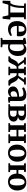

<svg xmlns="http://www.w3.org/2000/svg" viewBox="2539 -3138 838 5958"><g transform="rotate(90 2958.0 -159.0)"><path d="M47.5 0V-55.5L68 -56.5Q92 -79 109.8 -117Q127.5 -155 139.2 -208.2Q151 -261.5 157 -330Q163 -398.5 163 -481.5L85 -494V-543H576.5V-494L514.5 -481.5V0ZM149.5 -59H368V-485H225.5V-439Q225.5 -371 219.8 -310.8Q214 -250.5 203.8 -200.8Q193.5 -151 179.8 -115Q166 -79 149.5 -59ZM-1 180Q0 148.5 1 108.2Q2 68 3.8 23.8Q5.5 -20.5 7 -62H180.5L126.5 -2.5Q121.5 10.5 114.2 35.8Q107 61 99.2 90Q91.5 119 85 143.8Q78.5 168.5 76 180ZM492 180Q490 162.5 484.8 137.2Q479.5 112 473.5 85Q467.5 58 462 35Q456.5 12 453.5 -0.5L419 -62H584.5Q583 -45.5 580.5 -20.8Q578 4 575.5 32.5Q573 61 570 89.2Q567 117.5 564.8 141.2Q562.5 165 561 180Z M890 11Q801 11 744 -24.5Q687 -60 660 -123.5Q633 -187 633 -270Q633 -337.5 652.2 -390.8Q671.5 -444 706.8 -481.5Q742 -519 790.2 -538.5Q838.5 -558 897 -558Q996.5 -558 1050 -506.5Q1103.5 -455 1105.5 -361Q1105.5 -328 1103.5 -304.5Q1101.5 -281 1098 -264.5H782Q784 -218.5 794.2 -182.5Q804.5 -146.5 823.2 -121.5Q842 -96.5 869.2 -83.8Q896.5 -71 932.5 -71Q971 -71 1011 -84.2Q1051 -97.5 1073.5 -113.5L1095.5 -66Q1079.5 -49 1047.8 -31.2Q1016 -13.5 975 -1.2Q934 11 890 11ZM781.5 -316.5 962.5 -319Q963.5 -330.5 964 -342.2Q964.5 -354 964.5 -365.5Q964.5 -428.5 946.8 -465.5Q929 -502.5 883 -502.5Q861.5 -502.5 843.5 -493.2Q825.5 -484 812 -462.8Q798.5 -441.5 790.5 -405.8Q782.5 -370 781.5 -316.5Z M1154.5 239V191L1217.5 178V-452.5L1154.5 -471.5V-528.5L1317.5 -555.5H1324L1348 -536.5L1347.5 -481Q1360 -498 1382.8 -516Q1405.5 -534 1436.8 -546.2Q1468 -558.5 1504.5 -558.5Q1564.5 -558.5 1612.5 -530.2Q1660.5 -502 1688.5 -443.2Q1716.5 -384.5 1716.5 -292Q1716.5 -229 1697.2 -174Q1678 -119 1641 -77.2Q1604 -35.5 1552 -12.2Q1500 11 1434 11Q1412 11 1389.5 7.2Q1367 3.5 1354.5 -1L1357 78V178L1443 191V239ZM1433.5 -42Q1471.5 -42 1501.2 -65.8Q1531 -89.5 1548 -141Q1565 -192.5 1565 -275Q1565 -330.5 1556.2 -369.8Q1547.5 -409 1532 -433.5Q1516.5 -458 1495.8 -469.2Q1475 -480.5 1451 -480.5Q1428.5 -480.5 1410 -473.8Q1391.5 -467 1378 -457Q1364.5 -447 1357 -438V-70Q1364.5 -59.5 1385.5 -50.8Q1406.5 -42 1433.5 -42Z M1730 0V-51L1765 -61.5Q1781 -66.5 1793.5 -86.8Q1806 -107 1818.8 -135.2Q1831.5 -163.5 1847 -193.8Q1862.5 -224 1883.8 -250Q1905 -276 1934 -291.8Q1963 -307.5 2003 -305.5L2001 -251.5L1832 -481L1758.5 -494V-543H1983.5V-494L1915.5 -481L2033.5 -310H2111V-481L2052 -494V-543H2310.5V-494L2251 -481V-310H2329.5L2447.5 -481L2379.5 -494V-543H2604.5V-494L2531 -481L2362.5 -251.5L2360 -305.5Q2400.5 -307.5 2429.5 -291.8Q2458.5 -276 2479.5 -250Q2500.5 -224 2516 -193.8Q2531.5 -163.5 2544.5 -135.2Q2557.5 -107 2570.2 -86.8Q2583 -66.5 2598.5 -61.5L2633 -51V0H2502.5Q2478.5 0 2459.5 -18.5Q2440.5 -37 2424.5 -66.2Q2408.5 -95.5 2393.8 -128.5Q2379 -161.5 2363.8 -190.8Q2348.5 -220 2330.5 -238.5Q2312.5 -257 2290 -257H2251V-60.5L2312.5 -50V0H2049.5V-50L2111 -60.5V-257H2071.5Q2049 -257 2031 -238.5Q2013 -220 1997.8 -190.8Q1982.5 -161.5 1968 -128.5Q1953.5 -95.5 1937.5 -66.2Q1921.5 -37 1902.8 -18.5Q1884 0 1860 0Z M2823 11Q2779 11 2742.2 -7.5Q2705.5 -26 2683.5 -62Q2661.5 -98 2661.5 -149.5Q2661.5 -197 2687.2 -231Q2713 -265 2757.5 -286.8Q2802 -308.5 2858.8 -319.2Q2915.5 -330 2978 -330.5V-364Q2978 -399.5 2969.5 -422.2Q2961 -445 2939 -456Q2917 -467 2877 -467Q2821.5 -467 2779.5 -451.8Q2737.5 -436.5 2714 -425L2687 -480Q2700 -491.5 2733.2 -509.5Q2766.5 -527.5 2814.2 -541.8Q2862 -556 2918.5 -556Q2990 -556 3032.8 -535Q3075.5 -514 3094.8 -470.5Q3114 -427 3114 -360V-54.5L3165 -52.5V-5.5Q3154 -3 3133.2 0.5Q3112.5 4 3089 6.8Q3065.5 9.5 3045 9.5Q3011.5 9.5 2998.2 0Q2985 -9.5 2985 -39.5V-70Q2973.5 -54 2950.8 -35Q2928 -16 2895.8 -2.5Q2863.5 11 2823 11ZM2889 -69Q2910.5 -69 2935.5 -80.5Q2960.5 -92 2978 -110V-277Q2919.5 -277 2882.2 -262Q2845 -247 2827.5 -221.8Q2810 -196.5 2810 -165.5Q2810 -134.5 2820 -112.8Q2830 -91 2848 -80Q2866 -69 2889 -69Z M3492 4Q3465.5 4 3435.5 3Q3405.5 2 3377.5 1Q3349.5 0 3329 0H3213V-48.5L3278 -59.5V-482L3214.5 -495V-543H3333Q3352 -543 3380.5 -544.5Q3409 -546 3440 -547.5Q3471 -549 3496.5 -549Q3580 -549 3628.2 -531.8Q3676.5 -514.5 3697.2 -485Q3718 -455.5 3718 -419Q3718 -367.5 3685.8 -338Q3653.5 -308.5 3601 -297.5Q3646.5 -293.5 3680.5 -277Q3714.5 -260.5 3733.5 -232Q3752.5 -203.5 3752.5 -162Q3752.5 -116 3727 -78.2Q3701.5 -40.5 3644.5 -18.2Q3587.5 4 3492 4ZM3478.5 -50Q3543 -50 3571.5 -79Q3600 -108 3600 -155.5Q3600 -211.5 3568.2 -234Q3536.5 -256.5 3486.5 -256.5H3413.5V-56.5Q3420 -55 3430.2 -53.5Q3440.5 -52 3453 -51Q3465.5 -50 3478.5 -50ZM3413.5 -309H3480Q3515 -309 3536.2 -323.2Q3557.5 -337.5 3567 -360.8Q3576.5 -384 3576.5 -412Q3576.5 -437 3567.2 -455.8Q3558 -474.5 3537.2 -484.8Q3516.5 -495 3480.5 -495Q3462.5 -495 3445.5 -494.2Q3428.5 -493.5 3413.5 -492Z M3801 0V-50L3866 -60.5V-480L3801 -493.5V-543H4072.5V-493.5L4008.5 -480V-310.5H4211.5V-480L4147 -493.5V-543H4419V-493.5L4354.5 -480V-60.5L4420 -50V0H4145.5V-50L4211.5 -60.5V-252H4008.5V-60.5L4073.5 -50V0Z M4466.5 -269Q4466.5 -341.5 4488.8 -395.8Q4511 -450 4549.5 -486Q4588 -522 4636.8 -540Q4685.5 -558 4738.5 -558Q4822 -558 4879.5 -523.8Q4937 -489.5 4966.8 -426.8Q4996.5 -364 4996.5 -277.5Q4996.5 -204 4974.2 -149.8Q4952 -95.5 4913.5 -59.8Q4875 -24 4826 -6.5Q4777 11 4724 11Q4662 11 4614 -8.2Q4566 -27.5 4533.2 -64.2Q4500.5 -101 4483.5 -152.8Q4466.5 -204.5 4466.5 -269ZM4733 -44.5Q4768.5 -44.5 4792.2 -68.2Q4816 -92 4828.2 -141.2Q4840.5 -190.5 4840.5 -266Q4840.5 -320 4834.8 -363.5Q4829 -407 4816.2 -438Q4803.5 -469 4783 -485.5Q4762.5 -502 4732 -502Q4696.5 -502 4672 -478.5Q4647.5 -455 4635 -406Q4622.5 -357 4622.5 -280.5Q4622.5 -226.5 4628.5 -183Q4634.5 -139.5 4647.5 -108.5Q4660.5 -77.5 4681.8 -61Q4703 -44.5 4733 -44.5Z M5620 11Q5560 11 5514 -7.2Q5468 -25.5 5435.8 -60Q5403.5 -94.5 5386 -143Q5368.5 -191.5 5366 -252H5251.5V-60.5L5317.5 -50V0H5044.5V-50L5109.5 -60.5V-480.5L5045.5 -493.5V-543H5316V-493.5L5251.5 -480.5V-310H5368Q5376 -392.5 5414.8 -447.5Q5453.5 -502.5 5511.5 -530Q5569.5 -557.5 5634.5 -557.5Q5697 -557.5 5744.5 -538Q5792 -518.5 5824.5 -481.8Q5857 -445 5873.5 -393Q5890 -341 5890 -277Q5890 -203.5 5868 -149.5Q5846 -95.5 5808 -59.8Q5770 -24 5721.5 -6.5Q5673 11 5620 11ZM5628.5 -44.5Q5663 -44.5 5686.5 -68.5Q5710 -92.5 5722 -141.5Q5734 -190.5 5734 -266Q5734 -321 5728.2 -364.8Q5722.5 -408.5 5710 -439Q5697.5 -469.5 5677.2 -485.8Q5657 -502 5627 -502Q5592.5 -502 5568.8 -478Q5545 -454 5532.5 -405.2Q5520 -356.5 5520 -280.5Q5520 -224.5 5526 -181Q5532 -137.5 5545 -107Q5558 -76.5 5578.8 -60.5Q5599.5 -44.5 5628.5 -44.5Z"/></g></svg>

Font: Merriweather 48pt
Style: Bold
Weight: 700
Version: Version 2.100